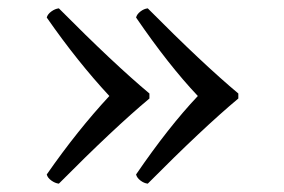

<svg xmlns="http://www.w3.org/2000/svg" viewBox="-20 -470 680 460"><path d="M454 -240Q384 -314 306 -428Q308 -436 316.5 -442.5Q325 -449 334 -450Q466 -317 551 -246V-234Q466 -163 334 -30Q325 -31 316.5 -37.5Q308 -44 306 -52Q384 -166 454 -240ZM242 -240Q165 -323 92 -428Q94 -436 103 -442.5Q112 -449 121 -450Q253 -317 338 -246V-234Q253 -163 121 -30Q112 -31 103 -37.5Q94 -44 92 -52Q165 -157 242 -240Z"/></svg>

Font: Libertinus Mono
Style: Regular
Weight: 400
Designer: Philipp H. Poll
Foundry: Khaled Hosny
Version: Version 6.7